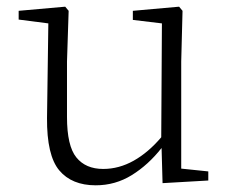

<svg xmlns="http://www.w3.org/2000/svg" viewBox="-20 -534 682 568"><path d="M516.1 -35.2 596.2 -26.9V0L460.9 7.8L458 -96.2Q418.9 -46.4 370.1 -16.1Q321.3 14.2 263.2 14.2Q192.4 14.2 155.3 -30Q118.2 -74.2 119.1 -185.1L123 -464.8L35.2 -476.1V-502L172.9 -514.2L183.1 -502L178.2 -352.1V-188Q178.2 -102.5 205.8 -68.4Q233.4 -34.2 285.2 -34.2Q332 -34.2 375.5 -58.6Q418.9 -83 457 -127.9L459 -464.8L373 -475.1V-502L509.8 -514.2L520 -502L516.1 -352.1Z"/></svg>

Font: Source Han Serif CN ExtraLight
Style: Regular
Weight: 250
Designer: Ryoko NISHIZUKA  (kana & ideographs); Frank Grießhammer (Latin, Greek & Cyrillic); Wenlong ZHANG  (bopomofo); Sandoll Co
Foundry: Adobe Systems Incorporated
Version: Version 1.001;PS 1.001;hotconv 16.6.54;makeotf.lib2.5.65590